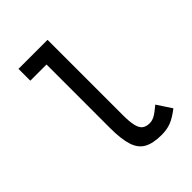

<svg xmlns="http://www.w3.org/2000/svg" viewBox="-228 -921 1056 1056"><g transform="rotate(-45 300.0 -393.0)"><path d="M404 14Q338 14 300 -7Q262 -28 246 -78Q230 -128 230 -214V-708H104V-800H330V-214Q330 -163 337 -133Q344 -103 360 -90.5Q376 -78 404 -78Q423 -78 443 -89Q463 -100 497 -129L553 -44Q510 -11 478 1.5Q446 14 404 14Z"/></g></svg>

Font: Victor Mono Thin
Style: Regular
Weight: 100
Monospace: yes
Designer: Rune Bjørnerås
Version: Version 1.561;gftools[0.9.30]